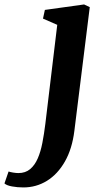

<svg xmlns="http://www.w3.org/2000/svg" viewBox="-140 -585 468 862"><path d="M194 1.5Q184 83 151.5 140Q119 197 70.8 226.8Q22.5 256.5 -35 256.5Q-62 256.5 -86.2 252Q-110.5 247.5 -120 238.5L-101.5 185Q-94.5 187.5 -81 189.8Q-67.5 192 -57.5 192Q-26 192 -5 174.5Q16 157 29.2 126.8Q42.5 96.5 50.2 56.5Q58 16.5 63.5 -28.5L117 -473.5L53 -501.5L61.5 -540.5L237.5 -565L263 -553Z"/></svg>

Font: Merriweather 24pt
Style: Bold Italic
Weight: 700
Italic angle: -7.8°
Designer: Eben Sorkin
Foundry: Eben Sorkin
Version: Version 2.101